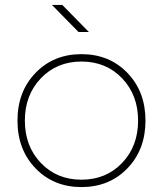

<svg xmlns="http://www.w3.org/2000/svg" viewBox="-20 -740 662 780"><path d="M571 -250Q571 -132 497.5 -56Q424 20 311 20Q198 20 124.5 -56Q51 -132 51 -250Q51 -368 124.5 -444Q198 -520 311 -520Q424 -520 497.5 -444Q571 -368 571 -250ZM541 -250Q541 -354 476 -422Q411 -490 311 -490Q211 -490 146 -422Q81 -354 81 -250Q81 -146 146 -78Q211 -10 311 -10Q411 -10 476 -78Q541 -146 541 -250ZM191 -720H233L341 -610H299Z"/></svg>

Font: Metropolitano Thin
Style: Regular
Weight: 250
Designer: Fonts by Alex Slobzheninov & Chris M. Simpson / Changes by Cristiano Sobral
Foundry: Fonts by Alex Slobzheninov & Chris M. Simpson / Changes by Cristiano Sobral
Version: Version 1.00;August 30, 2020;FontCreator 13.0.0.2681 64-bit